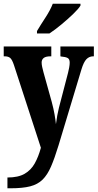

<svg xmlns="http://www.w3.org/2000/svg" viewBox="-22 -786 525 1033"><path d="M18 169Q76 169 110.5 149Q145 129 165 93Q185 57 198 9L53 -436Q43 -466 32.5 -474.5Q22 -483 3 -483H-2V-536H254V-483H251Q224 -483 213 -474Q202 -465 202 -450Q202 -439 205 -425.5Q208 -412 212 -397L256 -239Q266 -202 271.5 -170.5Q277 -139 279 -118Q285 -166 295 -206L344 -394Q347 -405 350 -421.5Q353 -438 353 -449Q353 -468 342 -474Q331 -480 307 -482L303 -483V-536H483V-483H480Q458 -483 443 -467.5Q428 -452 416 -412L293 -4Q272 65 252.5 110Q233 155 207 180.5Q181 206 140.5 216.5Q100 227 35 227H18ZM177 -619Q196 -651 222.5 -691.5Q249 -732 262 -766H411V-756Q401 -739 372 -711Q343 -683 308 -654Q273 -625 244 -606H177Z"/></svg>

Font: Noto Serif Ethiopic ExtraCondensed ExtraBold
Style: Regular
Weight: 800
Width: 2
Designer: Monotype Design Team
Foundry: Monotype Imaging Inc.
Version: Version 2.102; ttfautohint (v1.8.4.7-5d5b)